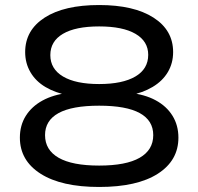

<svg xmlns="http://www.w3.org/2000/svg" viewBox="-20 -734 788 763"><path d="M374 9Q224 9 141.5 -43.5Q59 -96 59 -187Q59 -236 82.5 -273.5Q106 -311 149 -334.5Q192 -358 252 -365V-355Q200 -365 161 -388Q122 -411 101 -447Q80 -483 80 -527Q80 -614 157.5 -664Q235 -714 374 -714Q512 -714 590 -664Q668 -614 668 -527Q668 -483 647 -447.5Q626 -412 586.5 -388.5Q547 -365 495 -355V-365Q555 -359 598.5 -335.5Q642 -312 665.5 -274Q689 -236 689 -187Q689 -96 607 -43.5Q525 9 374 9ZM374 -76Q481 -76 535 -107Q589 -138 589 -197Q589 -255 535.5 -284.5Q482 -314 374 -314Q266 -314 212.5 -284.5Q159 -255 159 -197Q159 -138 213 -107Q267 -76 374 -76ZM374 -400Q467 -400 518 -430Q569 -460 569 -516Q569 -570 518.5 -599.5Q468 -629 374 -629Q280 -629 230 -599.5Q180 -570 180 -515Q180 -460 230.5 -430Q281 -400 374 -400Z"/></svg>

Font: Nunito Sans 10pt Expanded Medium
Style: Regular
Weight: 500
Width: 7
Designer: Vernon Adams
Foundry: Vernon Adams
Version: Version 3.101;gftools[0.9.27]